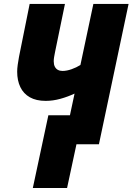

<svg xmlns="http://www.w3.org/2000/svg" viewBox="-20 -734 674 977"><path d="M147 222.7 226.1 -147.5H335.9L359.4 -257.8Q325.2 -241.7 287.4 -231.2Q249.5 -220.7 212.4 -220.7Q164.1 -220.7 131.8 -239Q99.6 -257.3 83.5 -290.8Q67.4 -324.2 67.4 -369.6Q67.4 -384.3 70.1 -404.3Q72.8 -424.3 76.7 -444.8L130.9 -713.9H310.5L260.3 -470.2Q257.3 -455.6 255.4 -444.1Q253.4 -432.6 253.4 -422.4Q253.4 -405.8 259 -394.8Q264.6 -383.8 274.7 -378.4Q284.7 -373 297.9 -373Q319.3 -373 344.2 -381.8Q369.1 -390.6 389.2 -403.3L455.1 -713.9H634.3L483.4 0H369.1L321.3 222.7Z"/></svg>

Font: Open Sans SemiCondensed ExtraBold
Style: Italic
Weight: 800
Width: 4
Italic angle: -12°
Designer: Monotype Design Team
Foundry: Monotype Imaging Inc.
Version: Version 3.003